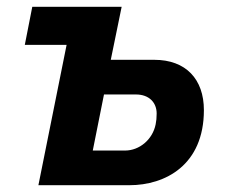

<svg xmlns="http://www.w3.org/2000/svg" viewBox="-20 -545 667 565"><path d="M93 0H361C466 0 580 -59 580 -221C580 -312 527 -369 434 -369H306L338 -525H75L53 -413H176ZM253 -102 286 -267H380C419 -267 441 -243 441 -211C441 -198 440 -189 438 -179C429 -134 390 -102 348 -102Z"/></svg>

Font: LVC Sans
Style: Bold Italic
Weight: 700
Italic angle: -11.31°
Designer: Mike Abbink, Paul van der Laan, Pieter van Rosmalen
Foundry: Bold Monday
Version: Version 3.0